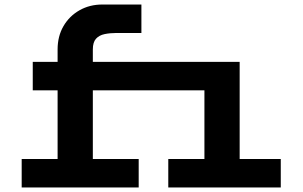

<svg xmlns="http://www.w3.org/2000/svg" viewBox="-20 -830 1340 850"><path d="M484 -430V-556H818V-430ZM885 0V-556H1041V0ZM725 0V-126H1223V0ZM775 -430V-556H963V-430ZM235 0V-611Q235 -669.6 261 -714.3Q287 -759 332 -784.5Q377 -810 433 -810H606V-684H495Q467 -684 443 -679Q419 -674 405 -658.5Q391 -643 391 -611V0ZM125 -430V-556H526V-430ZM76 0V-126H594V0Z"/></svg>

Font: Azeret Mono Thin
Style: Regular
Weight: 100
Designer: Martin Vácha
Foundry: Displaay
Version: Version 1.002